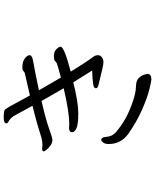

<svg xmlns="http://www.w3.org/2000/svg" viewBox="80 -876 840 1040"><g transform="rotate(-90 500.0 -356.0)"><path d="M352 -742Q352 -756 384 -756Q416 -756 423.5 -751Q431 -746 442 -725.5Q453 -705 469.5 -675Q486 -645 503 -614L621 -641Q630 -643 634.5 -648.5Q639 -654 650 -655H654Q686 -655 703.5 -641.5Q721 -628 721 -615Q721 -602 686 -596Q618 -584 531 -565Q553 -526 600 -446Q671 -465 677.5 -468.5Q684 -472 689.5 -478Q695 -484 717.5 -484Q740 -484 753.5 -470.5Q767 -457 767 -448Q767 -428 632 -393Q680 -315 697 -292Q714 -269 717.5 -262Q721 -255 721 -244.5Q721 -234 712 -226Q703 -218 689.5 -216Q676 -214 628.5 -226Q581 -238 561.5 -242Q542 -246 542 -257Q542 -268 565 -271.5Q588 -275 638 -277Q588 -356 574 -379Q466 -352 406 -352Q346 -352 325 -362Q304 -372 304 -385Q304 -402 327 -402L344 -401H349Q414 -401 542 -431Q512 -482 473 -551Q372 -528 323 -510Q274 -492 260.5 -492Q247 -492 232 -502.5Q217 -513 208.5 -524.5Q200 -536 200 -539Q200 -548 216 -548L234 -546Q256 -546 276 -552Q360 -579 447 -600L392 -701Q377 -723 358 -732Q352 -735 352 -742ZM620 22Q620 44 589 44Q580 44 535.5 33Q491 22 426 -6.5Q361 -35 295 -81Q240 -121 240 -187Q240 -210 249.5 -219Q259 -228 261 -228Q277 -228 279 -198.5Q281 -169 303 -149Q373 -88 472 -56Q519 -40 551.5 -39.5Q584 -39 597.5 -24.5Q611 -10 615.5 5Q620 20 620 22Z"/></g></svg>

Font: LXGW Bright TC
Style: Regular
Weight: 400
Designer: Christian Thalmann (Catharsis Fonts)
Foundry: LXGW / Christian Thalmann (Catharsis Fonts) / Fontworks Inc.
Version: Version 5.501